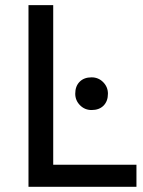

<svg xmlns="http://www.w3.org/2000/svg" viewBox="-20 -720 551 740"><path d="M505.9 -85V0H89.8V-700.2H185.1V-85ZM333 -295.9Q306.6 -295.9 288.3 -314.5Q270 -333 270 -358.9Q270 -387.7 286.9 -404.8Q303.7 -421.9 333 -421.9Q359.4 -421.9 377.7 -403.3Q396 -384.8 396 -358.9Q396 -330.1 379.2 -313Q362.3 -295.9 333 -295.9Z"/></svg>

Font: ABeeZee
Style: Regular
Weight: 400
Designer: Anja Meiners
Foundry: Anja Meiners
Version: Version 1.002